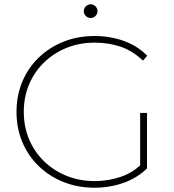

<svg xmlns="http://www.w3.org/2000/svg" viewBox="-20 -872 814 896"><path d="M421 4Q343 4 276.5 -22.5Q210 -49 160.5 -97Q111 -145 84 -209.5Q57 -274 57 -350Q57 -426 84 -490.5Q111 -555 160.5 -603Q210 -651 276.5 -677.5Q343 -704 421 -704Q494 -704 558 -681Q622 -658 667 -612L647 -589Q599 -635 543 -654Q487 -673 422 -673Q351 -673 290.5 -648.5Q230 -624 185 -580Q140 -536 115.5 -477.5Q91 -419 91 -350Q91 -281 115.5 -222.5Q140 -164 185 -120Q230 -76 290.5 -51.5Q351 -27 422 -27Q486 -27 544 -47Q593 -63 634 -100V-345H666V-86Q620 -41 556 -18.5Q492 4 421 4ZM403 -788Q390 -788 380.5 -797.5Q371 -807 371 -820Q371 -833 380.5 -842.5Q390 -852 403 -852Q416 -852 425.5 -842.5Q435 -833 435 -820Q435 -807 425.5 -797.5Q416 -788 403 -788Z"/></svg>

Font: Montserrat Thin ExtraLight
Style: Regular
Weight: 250
Version: Version 9.000